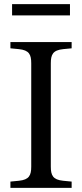

<svg xmlns="http://www.w3.org/2000/svg" viewBox="-20 -902 394 922"><path d="M38 -828H316V-882H38ZM30 0H324V-30L283 -34C234 -39 224 -60 224 -102V-598C224 -640 234 -661 283 -666L324 -670V-700H30V-670L71 -666C120 -661 130 -640 130 -598V-102C130 -60 120 -39 71 -34L30 -30Z"/></svg>

Font: Hedvig Letters Serif 24pt
Style: Regular
Weight: 400
Designer: Alexander Örn & Tor Weibull
Foundry: Kanon Foundry
Version: Version 1.000